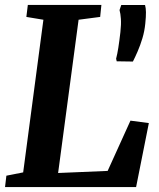

<svg xmlns="http://www.w3.org/2000/svg" viewBox="-20 -763 648 783"><path d="M0.5 0 6 -46.5 74.5 -60 157 -682.5 87.5 -694 93.5 -743H393.5L388.5 -694L300.5 -682.5L217 -57.5L419 -66L512 -271L587 -261L535 0ZM522 -512 456 -513 453.5 -523.5Q458.5 -542.5 462.5 -568Q466.5 -593.5 471 -632Q474.5 -664 473 -686Q471.5 -708 467.5 -722L474.5 -742.5H571.5Q575 -730.5 575.2 -713.2Q575.5 -696 572.5 -667Q569.5 -636 560.8 -607Q552 -578 541.5 -553.8Q531 -529.5 522 -512Z"/></svg>

Font: Merriweather 20pt
Style: Bold Italic
Weight: 700
Italic angle: -7.8°
Version: Version 2.101